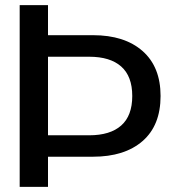

<svg xmlns="http://www.w3.org/2000/svg" viewBox="-20 -732 679 752"><path d="M608.9 -356Q608.9 -240.7 538.3 -179.4Q467.8 -118.2 344.2 -118.2H168V0H57.1V-711.9H168V-594.2H344.2Q467.8 -594.2 538.3 -532.2Q608.9 -470.2 608.9 -356ZM329.1 -509.8H168V-202.1H329.1Q411.6 -202.1 454.8 -240.5Q498 -278.8 498 -356Q498 -433.1 454.8 -471.4Q411.6 -509.8 329.1 -509.8Z"/></svg>

Font: Creato Display Medium
Style: Regular
Weight: 500
Version: Version 1.000